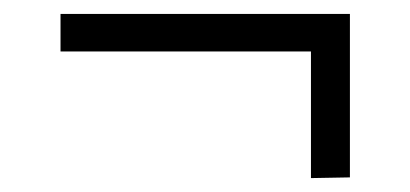

<svg xmlns="http://www.w3.org/2000/svg" viewBox="-20 -384 590 276"><path d="M483 -364V-129L427 -128V-310H67V-364Z"/></svg>

Font: Biryani UltraLight
Style: Regular
Weight: 250
Designer: Dan Reynolds and Mathieu Réguer
Foundry: Dan Reynolds and Mathieu Réguer
Version: Version 1.003; ttfautohint (v1.1) -l 5 -r 5 -G 72 -x 0 -D la